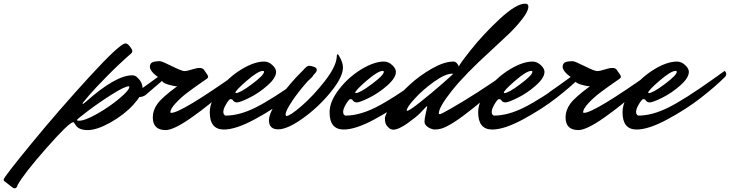

<svg xmlns="http://www.w3.org/2000/svg" viewBox="-323 -689 3984 1048"><path d="M108 -30Q141 -30 208.5 -68.5Q276 -107 329.5 -152Q383 -197 383 -215Q383 -218 380 -218Q358 -218 287.5 -173.5Q217 -129 157 -83.5Q97 -38 97 -34Q97 -30 108 -30ZM362 -452Q373 -452 386 -435.5Q399 -419 399 -411Q399 -403 396 -400Q327 -340 262 -274Q197 -208 166 -172L136 -136Q128 -128 128 -125Q128 -122 130 -122Q132 -122 135 -125L144 -132Q308 -278 399 -278Q411 -278 421 -271Q455 -243 455 -207.5Q455 -172 404.5 -117Q354 -62 280 -20.5Q206 21 156.5 21Q107 21 91 -5L80 -21Q79 -22 77 -22Q55 -22 -68.5 118Q-192 258 -227 321Q-231 339 -243 339Q-249 339 -254 335L-299 300Q-303 298 -303 291Q-303 279 -151.5 94.5Q0 -90 166 -271Q332 -452 362 -452Z M424 -187Q479 -225 539 -269Q507 -291 498 -312Q495 -319 495 -322Q495 -342 508 -348.5Q521 -355 550 -355Q561 -355 615 -328Q669 -301 683.5 -301Q698 -301 724 -309.5Q750 -318 765.5 -318Q781 -318 788 -311Q813 -278 813 -271Q813 -264 806.5 -259.5Q800 -255 765.5 -231Q731 -207 698 -182Q665 -157 636 -126Q607 -95 607 -76Q607 -73 612 -73Q666 -73 976 -292Q983 -292 983 -279.5Q983 -267 904 -193.5Q825 -120 725.5 -49.5Q626 21 581 21Q511 21 511 -49Q511 -87 536.5 -122.5Q562 -158 644 -218Q627 -218 598 -226.5Q569 -235 561 -247Q535 -224 471 -170Q456 -159 432 -159Q408 -159 408 -166.5Q408 -174 424 -187Z M1112 -302Q1086 -302 1024 -248.5Q962 -195 962 -183Q962 -181 965 -181Q987 -181 1052.5 -230Q1118 -279 1118 -297Q1118 -302 1112 -302ZM899 18Q822 18 822 -76Q822 -135 873.5 -201.5Q925 -268 995 -310.5Q1065 -353 1119 -353Q1143 -353 1163.5 -334Q1184 -315 1184 -297Q1184 -264 1137 -222.5Q1090 -181 1038.5 -155.5Q987 -130 970.5 -130Q954 -130 946 -145Q942 -148 935 -148Q928 -148 912 -121.5Q896 -95 896 -78.5Q896 -62 908 -58Q984 -58 1073 -102.5Q1162 -147 1319 -259Q1330 -267 1352.5 -283Q1375 -299 1379 -302Q1388 -295 1388 -285Q1388 -275 1379 -267Q1329 -217 1249.5 -155Q1170 -93 1067 -37.5Q964 18 899 18Z M1396 -288Q1292 -180 1245 -93Q1236 -74 1236 -65Q1236 -56 1241 -56Q1260 -56 1323.5 -111Q1387 -166 1448.5 -244.5Q1510 -323 1515 -376Q1515 -393 1520 -393Q1523 -393 1527 -385Q1549 -349 1549 -321Q1549 -268 1482 -186Q1415 -104 1330.5 -43.5Q1246 17 1195.5 17Q1145 17 1145 -33Q1145 -57 1164.5 -94.5Q1184 -132 1211 -168Q1267 -241 1312 -286L1332 -306Q1352 -330 1363 -330Q1374 -330 1390 -324.5Q1406 -319 1406 -308.5Q1406 -298 1396 -288Z M1766 -302Q1740 -302 1678 -248.5Q1616 -195 1616 -183Q1616 -181 1619 -181Q1641 -181 1706.5 -230Q1772 -279 1772 -297Q1772 -302 1766 -302ZM1553 18Q1476 18 1476 -76Q1476 -135 1527.5 -201.5Q1579 -268 1649 -310.5Q1719 -353 1773 -353Q1797 -353 1817.5 -334Q1838 -315 1838 -297Q1838 -264 1791 -222.5Q1744 -181 1692.5 -155.5Q1641 -130 1624.5 -130Q1608 -130 1600 -145Q1596 -148 1589 -148Q1582 -148 1566 -121.5Q1550 -95 1550 -78.5Q1550 -62 1562 -58Q1638 -58 1727 -102.5Q1816 -147 1973 -259Q1984 -267 2006.5 -283Q2029 -299 2033 -302Q2042 -295 2042 -285Q2042 -275 2033 -267Q1983 -217 1903.5 -155Q1824 -93 1721 -37.5Q1618 18 1553 18Z M1899 -84Q1911 -84 1972.5 -133Q2034 -182 2090 -231L2145 -280Q2149 -284 2149 -285.5Q2149 -287 2146 -287Q2108 -287 2047 -243.5Q1986 -200 1941.5 -151.5Q1897 -103 1897 -86Q1897 -84 1899 -84ZM2072 -69Q2072 -66 2078.5 -66Q2085 -66 2137 -96Q2273 -173 2457 -302Q2466 -295 2466 -285Q2466 -275 2456 -266Q2446 -257 2427.5 -240Q2409 -223 2357 -179Q2305 -135 2260 -99Q2142 -4 2086 13Q2068 18 2047 18Q2027 15 2010.5 3Q1994 -9 1994 -25Q1994 -41 2001.5 -72.5Q2009 -104 2009 -106.5Q2009 -109 2007.5 -109Q2006 -109 2002 -105Q1989 -91 1969 -70.5Q1949 -50 1900.5 -15.5Q1852 19 1822 19Q1817 18 1809.5 15.5Q1802 13 1790 -1Q1778 -15 1778 -41Q1778 -67 1817 -120.5Q1856 -174 1912 -225.5Q1968 -277 2035 -315Q2102 -353 2152 -353Q2170 -353 2182 -326Q2181 -333 2247 -416.5Q2313 -500 2403.5 -584.5Q2494 -669 2544 -669Q2561 -669 2561 -653Q2561 -628 2527.5 -585Q2494 -542 2455.5 -505Q2417 -468 2356 -412Q2215 -284 2143.5 -194Q2072 -104 2072 -69Z M2577 -302Q2551 -302 2489 -248.5Q2427 -195 2427 -183Q2427 -181 2430 -181Q2452 -181 2517.5 -230Q2583 -279 2583 -297Q2583 -302 2577 -302ZM2364 18Q2287 18 2287 -76Q2287 -135 2338.5 -201.5Q2390 -268 2460 -310.5Q2530 -353 2584 -353Q2608 -353 2628.5 -334Q2649 -315 2649 -297Q2649 -264 2602 -222.5Q2555 -181 2503.5 -155.5Q2452 -130 2435.5 -130Q2419 -130 2411 -145Q2407 -148 2400 -148Q2393 -148 2377 -121.5Q2361 -95 2361 -78.5Q2361 -62 2373 -58Q2449 -58 2538 -102.5Q2627 -147 2784 -259Q2795 -267 2817.5 -283Q2840 -299 2844 -302Q2853 -295 2853 -285Q2853 -275 2844 -267Q2794 -217 2714.5 -155Q2635 -93 2532 -37.5Q2429 18 2364 18Z M2677 -187Q2732 -225 2792 -269Q2760 -291 2751 -312Q2748 -319 2748 -322Q2748 -342 2761 -348.5Q2774 -355 2803 -355Q2814 -355 2868 -328Q2922 -301 2936.5 -301Q2951 -301 2977 -309.5Q3003 -318 3018.5 -318Q3034 -318 3041 -311Q3066 -278 3066 -271Q3066 -264 3059.5 -259.5Q3053 -255 3018.5 -231Q2984 -207 2951 -182Q2918 -157 2889 -126Q2860 -95 2860 -76Q2860 -73 2865 -73Q2919 -73 3229 -292Q3236 -292 3236 -279.5Q3236 -267 3157 -193.5Q3078 -120 2978.5 -49.5Q2879 21 2834 21Q2764 21 2764 -49Q2764 -87 2789.5 -122.5Q2815 -158 2897 -218Q2880 -218 2851 -226.5Q2822 -235 2814 -247Q2788 -224 2724 -170Q2709 -159 2685 -159Q2661 -159 2661 -166.5Q2661 -174 2677 -187Z M3365 -302Q3339 -302 3277 -248.5Q3215 -195 3215 -183Q3215 -181 3218 -181Q3240 -181 3305.5 -230Q3371 -279 3371 -297Q3371 -302 3365 -302ZM3152 18Q3075 18 3075 -76Q3075 -135 3126.5 -201.5Q3178 -268 3248 -310.5Q3318 -353 3372 -353Q3396 -353 3416.5 -334Q3437 -315 3437 -297Q3437 -264 3390 -222.5Q3343 -181 3291.5 -155.5Q3240 -130 3223.5 -130Q3207 -130 3199 -145Q3195 -148 3188 -148Q3181 -148 3165 -121.5Q3149 -95 3149 -78.5Q3149 -62 3161 -58Q3237 -58 3326 -102.5Q3415 -147 3572 -259Q3583 -267 3605.5 -283Q3628 -299 3632 -302Q3641 -295 3641 -285Q3641 -275 3632 -267Q3582 -217 3502.5 -155Q3423 -93 3320 -37.5Q3217 18 3152 18Z"/></svg>

Font: Mr Dafoe
Style: Regular
Weight: 400
Designer: Alejandro Paul
Foundry: Alejandro Paul
Version: Version 1.000